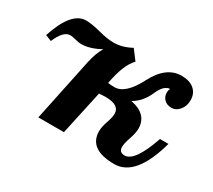

<svg xmlns="http://www.w3.org/2000/svg" viewBox="-103 -690 990 891"><g transform="rotate(30 392.0 -244.5)"><path d="M367.7 -300.3Q383.3 -297.9 402.8 -297.9Q460.9 -297.9 512.9 -398.9Q564.9 -500 647.5 -500Q690.4 -500 714.8 -479Q739.3 -458 739.3 -421.9Q739.3 -390.1 721.4 -368.7Q703.6 -347.2 679.7 -347.2Q653.8 -347.2 639.6 -362.1Q625.5 -377 625.5 -397Q625.5 -411.6 630.9 -419.9Q598.6 -419.9 574.5 -364.3Q550.3 -308.6 502.9 -281.7Q595.7 -263.7 595.7 -186Q595.7 -163.6 583.7 -129.2Q571.8 -94.7 571.8 -76.2Q571.8 -46.9 601.6 -46.9Q655.3 -46.9 706.1 -195.3H751.5Q694.8 11.7 580.1 11.7Q443.8 11.7 442.9 -85.4Q442.9 -108.4 454.1 -140.4Q465.3 -172.4 465.3 -191.4Q465.3 -238.3 389.6 -238.3Q376 -238.3 355.5 -236.3L304.2 0H167L236.8 -333.5Q248.5 -389.6 270 -424.8Q214.8 -394 168.5 -394Q154.8 -394 136.2 -399.2Q117.7 -404.3 105.5 -404.3Q68.8 -404.3 40 -335.9L7.3 -349.1Q57.1 -500.5 134.8 -500.5Q166 -500.5 213.4 -487.8Q260.7 -475.1 295.9 -475.1Q341.8 -475.1 389.2 -501L428.2 -449.2Q386.7 -407.2 367.7 -300.3Z"/></g></svg>

Font: Munson
Style: Bold Italic
Weight: 700
Italic angle: -12°
Designer: Paul James MIller
Foundry: High-Logic / Made with FontCreator
Version: Version 2.10;May 5, 2019;FontCreator 11.5.0.2430 64-bit